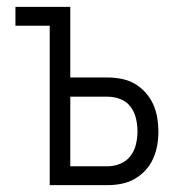

<svg xmlns="http://www.w3.org/2000/svg" viewBox="-20 -540 540 560"><path d="M125 0V-465H25V-520H185V-314H294Q314 -314 334.5 -310Q355 -306 372.5 -296Q390 -286 404 -270.5Q418 -255 426.5 -236.5Q435 -218 438.5 -197.5Q442 -177 442 -157Q442 -136 438.5 -116Q435 -96 426.5 -77Q418 -58 404 -43Q390 -28 372.5 -18Q355 -8 334.5 -4Q314 0 294 0ZM294 -55Q313 -55 331 -62.5Q349 -70 360.5 -85Q372 -100 376.5 -119Q381 -138 381 -157Q381 -176 376.5 -195Q372 -214 360.5 -229Q349 -244 331 -251Q313 -258 294 -258H185V-55Z"/></svg>

Font: Iosevka SS18 Light
Style: Regular
Weight: 300
Monospace: yes
Designer: Belleve Invis
Foundry: Belleve Invis
Version: Version 25.1.1; ttfautohint (v1.8.4)